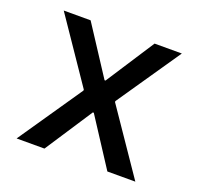

<svg xmlns="http://www.w3.org/2000/svg" viewBox="-97 -625 757 731"><g transform="rotate(20 281.0 -259.5)"><path d="M40.5 0 217.3 -258.3V-262.2L277.8 -322.8H283.2L410.6 -519H521L345.2 -262.2V-258.8L285.2 -192.4H279.3L153.3 0ZM408.2 0 283.2 -192.4H277.3L217.3 -258.8V-262.2L42.5 -519H151.4L279.3 -322.8H283.7L345.2 -262.2V-258.3L521.5 0Z"/></g></svg>

Font: Reddit Mono Medium
Style: Regular
Weight: 500
Monospace: yes
Designer: Stephen Hutchings
Foundry: Reddit
Version: Version 1.014